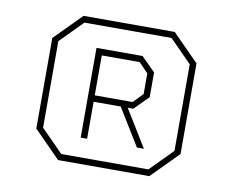

<svg xmlns="http://www.w3.org/2000/svg" viewBox="-61 -814 787 649"><g transform="rotate(10 332.5 -489.5)"><path d="M176 -242 85 -334V-645L176 -737H489L580 -645V-334L489 -242ZM183 -264H482L558 -341V-638L482 -715H183L107 -638V-341ZM238 -330V-638H396L444 -590V-505L396 -457H377L455 -330H431L353 -457H260V-330ZM260 -479H390L422 -512V-583L390 -616H260Z"/></g></svg>

Font: Tomorrow Thin
Style: Regular
Weight: 250
Designer: Tony de Marco, Monica Rizzolli
Foundry: Just in Type
Version: Version 2.002